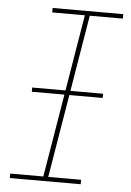

<svg xmlns="http://www.w3.org/2000/svg" viewBox="-53 -775 556 815"><g transform="rotate(5 225.0 -367.5)"><path d="M20 0V-19H161L277 -716H138V-735H439V-716H298L182 -19H322V0ZM81 -373V-391H383V-373Z"/></g></svg>

Font: Iosevka Etoile Thin Oblique
Style: Regular
Weight: 100
Italic angle: -9°
Designer: Belleve Invis
Foundry: Belleve Invis
Version: Version 15.5.2; ttfautohint (v1.8.4)